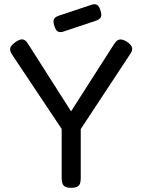

<svg xmlns="http://www.w3.org/2000/svg" viewBox="-20 -885 678 916"><path d="M587 -685Q607.8 -670 610.2 -656.8Q612.8 -643.5 600.2 -625.8L365.2 -269.2V-34.2Q365.2 -20.5 362 -10.4Q358.8 -0.2 349.1 5.4Q339.5 11 319.8 11Q300 11 290.4 5.4Q280.8 -0.2 277.5 -10.9Q274.2 -21.5 274.2 -36.2V-270L37.8 -624.2Q25.5 -642.2 28.9 -655.6Q32.2 -669 52.8 -683.5Q68 -694 78.4 -696.4Q88.8 -698.8 97.8 -693.4Q106.8 -688 114.8 -674.2L319 -353.8L524 -674.2Q532.5 -687.5 541 -692.8Q549.5 -698 560.6 -696.2Q571.8 -694.5 587 -685ZM279.2 -733.2Q263.5 -729.5 254.6 -735.5Q245.8 -741.5 239.5 -760.5Q232.5 -781.5 237.1 -792.6Q241.8 -803.8 260.5 -810.2L420.5 -863.5Q435.5 -867.2 444.8 -860.5Q454 -853.8 459.2 -834.8Q466.5 -814.2 461.2 -803.4Q456 -792.5 437 -786Z"/></svg>

Font: Fredoka Light
Style: Regular
Weight: 300
Designer: Ben Nathan
Foundry: Milena B. Brandão, Ben Nathan
Version: Version 2.001